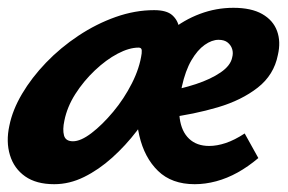

<svg xmlns="http://www.w3.org/2000/svg" viewBox="-23 -458 737 492"><path d="M116 14Q70 14 41.5 -6Q13 -26 2.5 -60.5Q-8 -95 1 -136Q9 -176 33.5 -217.5Q58 -259 95 -297.5Q132 -336 178 -366.5Q224 -397 273.5 -414.5Q323 -432 372 -432Q404 -432 418.5 -419Q433 -406 436 -386.5Q439 -367 437 -347Q433 -317 418 -279.5Q403 -242 380 -201.5Q357 -161 328 -123Q299 -85 264.5 -54Q230 -23 192.5 -4.5Q155 14 116 14ZM164 -96Q184 -96 211.5 -117Q239 -138 267 -171.5Q295 -205 315 -244.5Q335 -284 340 -321Q341 -330 339 -333Q337 -336 332 -336Q308 -336 278.5 -320.5Q249 -305 220 -277.5Q191 -250 170 -217Q149 -184 142 -149Q137 -126 141 -111Q145 -96 164 -96ZM476 14Q417 14 382 -20Q347 -54 334 -110.5Q321 -167 329 -231Q335 -276 357.5 -313.5Q380 -351 414 -379Q448 -407 489.5 -422.5Q531 -438 575 -438Q621 -438 649 -422Q677 -406 687 -378.5Q697 -351 689 -317Q679 -266 637.5 -233.5Q596 -201 535 -183Q474 -165 404 -156L399 -223Q441 -230 479 -242.5Q517 -255 542.5 -272.5Q568 -290 572 -311Q575 -322 572 -332Q569 -342 560.5 -349Q552 -356 537 -356Q520 -356 501.5 -343Q483 -330 467.5 -303.5Q452 -277 443 -236Q433 -189 437.5 -155Q442 -121 461.5 -102.5Q481 -84 513 -84Q533 -84 555.5 -91.5Q578 -99 604 -116L639 -53Q613 -31 586 -16Q559 -1 531 6.5Q503 14 476 14Z"/></svg>

Font: Ysabeau Infant ExtraBold
Style: Italic
Weight: 800
Italic angle: -12°
Designer: Christian Thalmann (Catharsis Fonts)
Version: Version 2.001;gftools[0.9.30]; featfreeze: ss01,ss02,lnum